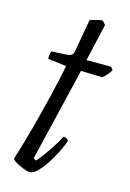

<svg xmlns="http://www.w3.org/2000/svg" viewBox="-106 -727 530 781"><g transform="rotate(15 159.0 -336.5)"><path d="M100 0Q90 0 73 -6.5Q56 -13 41.5 -21.5Q27 -30 24 -37Q37 -78 50.5 -125Q64 -172 76.5 -220.5Q89 -269 100 -314Q111 -359 119 -395.5Q127 -432 131 -455L53 -465Q53 -476 54.5 -484.5Q56 -493 57 -497L125 -501Q136 -502 142.5 -506.5Q149 -511 151 -524L175 -660Q185 -664 198.5 -667.5Q212 -671 227 -673L241 -657L205 -500H309L318 -488Q313 -478 304 -467.5Q295 -457 284 -449L195 -452L101 -59L112 -52Q120 -60 135 -80Q150 -100 167 -126Q184 -152 196 -175Q203 -175 209 -172Q215 -169 217 -164Q211 -143 197 -115Q183 -87 166 -61Q149 -35 131.5 -17.5Q114 0 100 0Z"/></g></svg>

Font: Texturina Medium 12pt Thin
Style: Italic
Weight: 250
Italic angle: -11°
Version: Version 1.002